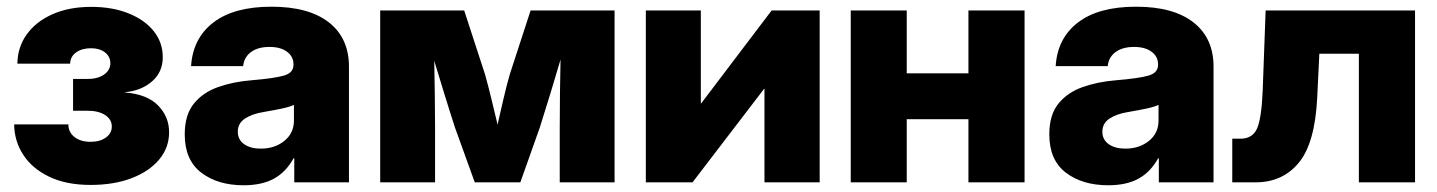

<svg xmlns="http://www.w3.org/2000/svg" viewBox="-20 -547 4312 576"><path d="M252 7.8Q178.2 7.8 127 -17.1Q75.7 -42 49.3 -83.3Q22.9 -124.5 22.5 -173.8H185.1Q185.1 -150.4 203.4 -136Q221.7 -121.6 251.5 -121.6Q279.8 -121.6 297.6 -134.3Q315.4 -147 315.4 -167.5Q315.4 -188.5 295.7 -201.7Q275.9 -214.8 242.7 -214.8H199.2V-310.1H242.7Q272.9 -310.1 292 -323.2Q311 -336.4 311 -357.4Q311 -377.4 294.9 -389.9Q278.8 -402.3 252.9 -402.3Q226.1 -402.3 208.5 -389.9Q190.9 -377.4 190.4 -356H32.2Q32.7 -405.3 60.1 -443.6Q87.4 -481.9 137.2 -504.2Q187 -526.4 253.9 -526.4Q316.9 -526.4 365.2 -507.1Q413.6 -487.8 440.9 -453.9Q468.3 -419.9 468.3 -375.5Q468.3 -330.6 436 -302.7Q403.8 -274.9 355.5 -270.5V-269.5Q421.4 -264.2 454.3 -230.5Q487.3 -196.8 487.3 -150.4Q487.3 -104 457.5 -68.4Q427.7 -32.7 374.8 -12.5Q321.8 7.8 252 7.8Z M710.9 8.8Q633.3 8.8 583.7 -29.1Q534.2 -66.9 534.2 -144Q534.2 -202.1 561.3 -235.8Q588.4 -269.5 633.8 -285.6Q679.2 -301.8 734.4 -306.2Q803.7 -312 832 -320.3Q860.4 -328.6 860.4 -352.1V-354.5Q860.4 -377.4 841.1 -391.8Q821.8 -406.2 788.6 -406.2Q753.4 -406.2 732.7 -390.6Q711.9 -375 709.5 -348.6H553.2Q558.6 -432.6 620.4 -479.7Q682.1 -526.9 794.4 -526.9Q906.7 -526.9 966.8 -479.7Q1026.9 -432.6 1026.9 -347.2V0H862.8V-72.3H860.8Q837.9 -30.8 801.8 -11Q765.6 8.8 710.9 8.8ZM762.2 -101.1Q804.2 -101.1 833 -124.3Q861.8 -147.5 861.8 -185.5V-232.4Q848.6 -226.1 825.2 -221.2Q801.8 -216.3 770.5 -210.9Q736.8 -205.6 715.1 -191.4Q693.4 -177.2 693.4 -151.9Q693.4 -127.9 712.4 -114.5Q731.4 -101.1 762.2 -101.1Z M1120.6 0V-515.6H1372.6L1435.1 -323.7Q1445.3 -287.6 1454.6 -248.5Q1463.9 -209.5 1472.7 -173.3Q1481 -209.5 1490 -248.5Q1499 -287.6 1509.3 -323.7L1571.8 -515.6H1823.7V0H1659.2V-163.6Q1659.2 -215.3 1659.9 -266.6Q1660.6 -317.9 1661.6 -368.2Q1646.5 -317.4 1630.9 -265.6Q1615.2 -213.9 1599.1 -163.6L1541 0H1404.3L1345.2 -163.6Q1329.1 -212.9 1313.5 -263.9Q1297.9 -314.9 1282.7 -364.7Q1283.7 -315.4 1284.4 -264.9Q1285.2 -214.4 1285.2 -163.6V0Z M2439 0H2273.4V-280.8H2272.5L2057.6 0H1917.5V-515.6H2082.5V-236.8H2083.5L2294.9 -515.6H2439Z M2700.2 -515.6V-327.1H2885.3V-515.6H3053.7V0H2885.3V-189.5H2700.2V0H2532.2V-515.6Z M3304.7 8.8Q3227.1 8.8 3177.5 -29.1Q3127.9 -66.9 3127.9 -144Q3127.9 -202.1 3155 -235.8Q3182.1 -269.5 3227.5 -285.6Q3272.9 -301.8 3328.1 -306.2Q3397.5 -312 3425.8 -320.3Q3454.1 -328.6 3454.1 -352.1V-354.5Q3454.1 -377.4 3434.8 -391.8Q3415.5 -406.2 3382.3 -406.2Q3347.2 -406.2 3326.4 -390.6Q3305.7 -375 3303.2 -348.6H3147Q3152.3 -432.6 3214.1 -479.7Q3275.9 -526.9 3388.2 -526.9Q3500.5 -526.9 3560.5 -479.7Q3620.6 -432.6 3620.6 -347.2V0H3456.5V-72.3H3454.6Q3431.6 -30.8 3395.5 -11Q3359.4 8.8 3304.7 8.8ZM3356 -101.1Q3397.9 -101.1 3426.8 -124.3Q3455.6 -147.5 3455.6 -185.5V-232.4Q3442.4 -226.1 3418.9 -221.2Q3395.5 -216.3 3364.3 -210.9Q3330.6 -205.6 3308.8 -191.4Q3287.1 -177.2 3287.1 -151.9Q3287.1 -127.9 3306.2 -114.5Q3325.2 -101.1 3356 -101.1Z M3676.8 0V-130.9H3701.2Q3737.3 -130.9 3751 -161.1Q3764.6 -191.4 3768.1 -275.9L3776.9 -515.6H4225.1V0H4056.6V-385.7H3938L3931.6 -253.4Q3924.8 -117.2 3876.2 -58.6Q3827.6 0 3747.1 0Z"/></svg>

Font: Inter Display ExtraBold
Style: Regular
Weight: 800
Designer: Rasmus Andersson
Foundry: rsms
Version: Version 4.000;git-a52131595